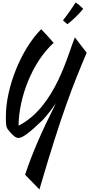

<svg xmlns="http://www.w3.org/2000/svg" viewBox="-20 -990 697 1500"><path d="M288 490C465 -116 553 -331 657 -578C649 -590 585 -670 565 -698C510 -568 414 -155 125 -8C127 -229 232 -504 399 -655C375 -684 329 -734 302 -762C145 -605 26 -307 26 -82C26 -33 25 -1 41 20C60 45 95 88 123 88C158 88 212 45 311 -50C311 -50 358 -97 417 -184C297 55 230 213 176 375C218 417 247 448 288 490ZM630 -921C623 -926 597 -957 570 -970C557 -947 505 -872 472 -831C477 -825 501 -805 507 -801C550 -835 594 -876 630 -921Z"/></svg>

Font: Yesteryear
Style: Regular
Weight: 400
Designer: Astigmatic (AOETI)
Foundry: Astigmatic (AOETI)
Version: Version 1.000